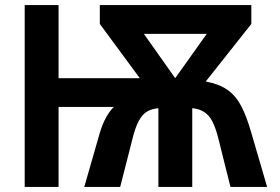

<svg xmlns="http://www.w3.org/2000/svg" viewBox="-20 -734 1100 754"><path d="M77 0V-714H210V-427H529L372 -640V-714H967V-640L788 -414Q841 -404 873.5 -381Q906 -358 927 -318Q948 -278 965 -219L1029 0H885L839 -184Q822 -255 798 -280.5Q774 -306 735 -309V0H602V-309Q577 -307 558.5 -296.5Q540 -286 525.5 -260Q511 -234 499 -184L452 0H311L371 -209Q382 -247 397 -273.5Q412 -300 427 -314H210V0ZM668 -427 792 -601H545Z"/></svg>

Font: Noto Sans Mono Condensed
Style: Bold
Weight: 700
Width: 3
Designer: Monotype Design Team
Foundry: Monotype Imaging Inc.
Version: Version 2.014